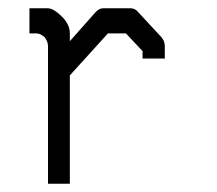

<svg xmlns="http://www.w3.org/2000/svg" viewBox="-20 -496 526 466"><path d="M149.5 -313V-50H96.5V-384Q96.5 -395 88 -406Q78 -415 67.5 -415H51.5V-476H95.5Q109.5 -476 129.5 -456.5Q149.5 -437 149.5 -415V-396L211.5 -466Q220.5 -476 230.5 -476H296Q308 -476 315 -467L371.5 -406Q380 -396.5 380 -384V-354H326V-372L285.5 -415H242Z"/></svg>

Font: 3270 Nerd Font Mono SemCond
Style: Regular
Weight: 400
Monospace: yes
Version: Version 3.0.1;Nerd Fonts 3.1.1